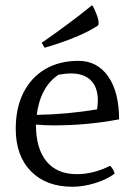

<svg xmlns="http://www.w3.org/2000/svg" viewBox="-20 -700 509 732"><path d="M256 12Q156 12 98 -47Q40 -106 40 -209Q40 -289 69.5 -347Q99 -405 152.5 -436.5Q206 -468 279 -468Q351 -468 392.5 -408.5Q434 -349 434 -245Q370 -233 309 -227.5Q248 -222 184 -222Q152 -222 117 -225Q117 -134 157 -85Q197 -36 273 -36Q336 -36 400 -68Q413 -55 417 -38Q388 -16 343 -2Q298 12 256 12ZM120 -262Q236 -264 350 -283Q353 -301 353 -317Q353 -367 326.5 -393.5Q300 -420 251 -420Q238 -420 226 -418.5Q214 -417 203 -415Q134 -369 120 -262ZM150 -518 139 -537Q139 -537 167 -556.5Q195 -576 239.5 -609Q284 -642 331 -680Q334 -677 340 -664.5Q346 -652 351 -637.5Q356 -623 356 -613Q356 -604 351 -601Q318 -580 278 -563Q238 -546 203 -534.5Q168 -523 150 -518Z"/></svg>

Font: Mate
Style: Regular
Weight: 400
Designer: Eduardo Rodriguez Tunni
Foundry: Eduardo Rodriguez Tunni
Version: Version 1.003; ttfautohint (v1.8.4.7-5d5b);gftools[0.9.24]